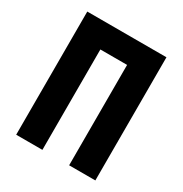

<svg xmlns="http://www.w3.org/2000/svg" viewBox="-167 -839 917 964"><g transform="rotate(30 291.5 -357.0)"><path d="M62 0V-714H521V0H369V-582H214V0Z"/></g></svg>

Font: Noto Sans ExtraCondensed ExtraBold
Style: Regular
Weight: 800
Width: 2
Designer: Monotype Design Team
Foundry: Monotype Imaging Inc.
Version: Version 2.013; ttfautohint (v1.8.4.7-5d5b)